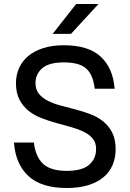

<svg xmlns="http://www.w3.org/2000/svg" viewBox="-20 -935 650 963"><path d="M315 8Q187 8 122.5 -52Q58 -112 50 -220H150Q158 -149 196 -113.5Q234 -78 315 -78Q392 -78 427 -108.5Q462 -139 462 -188Q462 -220 444.5 -240.5Q427 -261 399 -274.5Q371 -288 335 -298Q299 -308 261 -318.5Q223 -329 187 -343Q151 -357 123 -379.5Q95 -402 77.5 -435.5Q60 -469 60 -518Q60 -558 75.5 -593Q91 -628 121 -653.5Q151 -679 196 -693.5Q241 -708 300 -708Q424 -708 485.5 -650.5Q547 -593 555 -490H455Q451 -524 441 -549Q431 -574 413 -590.5Q395 -607 367 -614.5Q339 -622 300 -622Q225 -622 191.5 -592.5Q158 -563 158 -518Q158 -485 175.5 -464Q193 -443 221 -429Q249 -415 285 -405.5Q321 -396 359 -386Q397 -376 433 -362.5Q469 -349 497 -326.5Q525 -304 542.5 -270.5Q560 -237 560 -187Q560 -144 545 -108Q530 -72 499.5 -46.5Q469 -21 423 -6.5Q377 8 315 8ZM362 -915H474L336 -765H244Z"/></svg>

Font: PT Root UI Medium
Style: Regular
Weight: 500
Designer: Vitaly Kuzmin
Foundry: ParaType Ltd.
Version: Version 2.001G